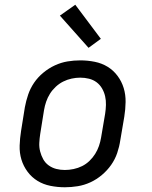

<svg xmlns="http://www.w3.org/2000/svg" viewBox="-20 -783 640 811"><path d="M254 8Q223 8 193 2Q163 -4 138.5 -19Q114 -34 96.5 -57.5Q79 -81 70.5 -109Q62 -137 63 -168Q64 -199 69 -230L85 -330Q90 -357 99 -383.5Q108 -410 124 -433.5Q140 -457 163 -476Q186 -495 212 -507Q238 -519 265 -523.5Q292 -528 319 -528Q350 -528 380 -522Q410 -516 434.5 -501Q459 -486 476.5 -462.5Q494 -439 502.5 -411Q511 -383 510.5 -352Q510 -321 505 -290L488 -190Q484 -163 475 -136.5Q466 -110 449.5 -86.5Q433 -63 410.5 -44Q388 -25 362 -13Q336 -1 308.5 3.5Q281 8 254 8ZM254 -65Q272 -65 291 -69Q310 -73 327 -81.5Q344 -90 358 -103.5Q372 -117 382 -133Q392 -149 398 -166.5Q404 -184 407 -202L424 -302Q427 -321 427.5 -340Q428 -359 424 -376.5Q420 -394 411 -409.5Q402 -425 388 -435.5Q374 -446 356 -450.5Q338 -455 319 -455Q301 -455 282.5 -451Q264 -447 247 -438.5Q230 -430 215.5 -416.5Q201 -403 191 -387Q181 -371 175 -353.5Q169 -336 166 -318L150 -218Q147 -199 146 -180Q145 -161 149.5 -143.5Q154 -126 162.5 -110.5Q171 -95 185.5 -84.5Q200 -74 217.5 -69.5Q235 -65 254 -65ZM354 -581 233 -717 298 -763 406 -619Z"/></svg>

Font: Iosevka Plex Etoile
Style: Italic
Weight: 400
Italic angle: -9°
Designer: Belleve Invis
Foundry: Belleve Invis
Version: Version 25.1.1; ttfautohint (v1.8.4)